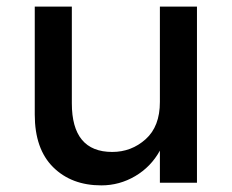

<svg xmlns="http://www.w3.org/2000/svg" viewBox="-20 -552 700 580"><path d="M463 -244V-532H575V0H463V-97Q436 -48 388.5 -20Q341 8 286 8Q196 8 140.5 -47Q85 -102 85 -206V-532H197V-240Q197 -93 319 -93Q377 -93 420 -131.5Q463 -170 463 -244Z"/></svg>

Font: Montserrat_am3
Style: Regular
Weight: 400
Designer: Julieta Ulanovsky
Foundry: Julieta Ulanovsky, Armenina letters added by Vahan Hovhannisyan
Version: Version 2.001